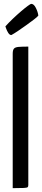

<svg xmlns="http://www.w3.org/2000/svg" viewBox="-20 -977 219 997"><path d="M46 0V-698Q46 -717 52.5 -724.5Q59 -732 77 -733.5Q95 -735 127 -735V-16Q127 -8 123.5 -5Q120 -2 103.5 -1Q87 0 46 0ZM39 -795Q30 -795 23 -806Q16 -817 12 -828.5Q8 -840 8 -840Q25 -859 46.5 -879.5Q68 -900 89 -918Q110 -936 124.5 -946.5Q139 -957 142 -957Q156 -957 166.5 -935.5Q177 -914 179 -896Q174 -889 156 -875.5Q138 -862 116 -846Q94 -830 73 -816Q52 -802 39 -795Z"/></svg>

Font: Yanone Kaffeesatz
Style: Regular
Weight: 400
Designer: Yanone (Cyrillic: Daniel Pouzeot, Huerta Tipografica, and Cyreal)
Foundry: Yanone
Version: Version 2.003